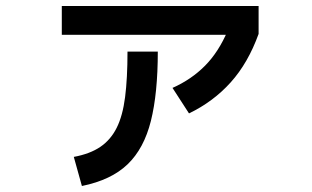

<svg xmlns="http://www.w3.org/2000/svg" viewBox="-20 -582 1040 640"><path d="M610 -204 555 -289Q618 -317 663.5 -363Q709 -409 739 -480L758 -466H186V-562H842V-469Q807 -372 749 -307.5Q691 -243 610 -204ZM253 38 226 -59Q280 -69 314.5 -92.5Q349 -116 369 -156Q389 -196 397 -258.5Q405 -321 405 -410H506Q506 -271 483 -179Q460 -87 405.5 -34.5Q351 18 253 38Z"/></svg>

Font: Murecho Thin Medium
Style: Regular
Weight: 500
Version: Version 1.010